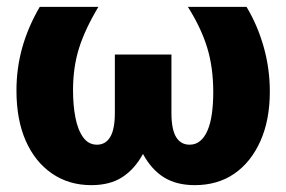

<svg xmlns="http://www.w3.org/2000/svg" viewBox="-20 -520 834 560"><path d="M480 -361V-191Q480 -143 493.5 -120.5Q507 -98 533 -98Q551 -98 564 -109Q577 -120 585.5 -140Q594 -160 598 -188.5Q602 -217 602 -251Q602 -324 584 -382Q566 -440 528 -500H699Q731 -447 749 -383.5Q767 -320 767 -253Q767 -170 739.5 -108.5Q712 -47 663.5 -13.5Q615 20 548 20Q495 20 458.5 -2.5Q422 -25 397 -71Q373 -27 337 -3.5Q301 20 246 20Q181 20 131.5 -14Q82 -48 55 -109.5Q28 -171 28 -256Q28 -321 45 -381.5Q62 -442 96 -500H267Q228 -435 210.5 -379.5Q193 -324 193 -257Q193 -213 200 -177Q207 -141 222.5 -119.5Q238 -98 263 -98Q288 -98 301.5 -120.5Q315 -143 315 -191V-361Z"/></svg>

Font: Moderustic
Style: Bold
Weight: 700
Designer: Tural Alisoy
Foundry: TAFT Foundry
Version: Version 2.120